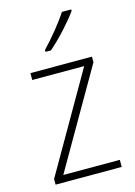

<svg xmlns="http://www.w3.org/2000/svg" viewBox="-117 -827 623 889"><g transform="rotate(-15 194.5 -382.5)"><path d="M316 -758V-765H271C242 -719 192 -659 150 -615V-606H176C223 -646 284 -713 316 -758ZM353 0V-34H82L352 -502V-529H57V-496H306L36 -27V0Z"/></g></svg>

Font: Noto Sans Devanagari UI SemiCondensed ExtraLight
Style: Regular
Weight: 200
Width: 4
Designer: Jelle Bosma - Monotype Design Team
Foundry: Monotype Imaging Inc.
Version: Version 2.004